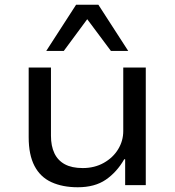

<svg xmlns="http://www.w3.org/2000/svg" viewBox="-20 -781 738 810"><path d="M308 9Q244 9 197 -12.5Q150 -34 125.5 -81Q101 -128 101 -202V-496H195V-208Q195 -165 209.5 -134.5Q224 -104 253.5 -88Q283 -72 329 -72Q379 -72 418 -94Q457 -116 478.5 -151.5Q500 -187 500 -228V-496H595V0H508V-109H504Q473 -55 426.5 -23Q380 9 308 9ZM175 -566 301 -761H395L521 -566H448L348 -700L249 -566Z"/></svg>

Font: Nunito Sans 7pt SemiExpanded
Style: Regular
Weight: 400
Width: 6
Designer: Vernon Adams
Foundry: Vernon Adams
Version: Version 3.101;gftools[0.9.27]